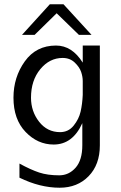

<svg xmlns="http://www.w3.org/2000/svg" viewBox="-20 -694 566 898"><path d="M83 -531 213 -674H277L408 -531H349L245 -632L142 -531ZM43 -237Q43 -333 96 -407Q149 -481 242 -481Q317 -481 367 -401V-481H447V-14Q447 76 394.5 130Q342 184 259 184Q167 184 71 137V71Q124 100 163.5 113Q203 126 257 126Q302 126 333.5 90.5Q365 55 365 -15V-118Q320 -18 231 -18Q156 -18 99.5 -77Q43 -136 43 -237ZM125 -237Q125 -173 163 -124.5Q201 -76 261 -76Q300 -76 324.5 -106.5Q349 -137 357 -172Q365 -207 367 -250V-315Q367 -335 359.5 -357.5Q352 -380 329.5 -401.5Q307 -423 273 -423Q212 -423 168.5 -370.5Q125 -318 125 -237Z"/></svg>

Font: Coval
Style: Light
Weight: 300
Foundry: Context Ltd
Version: Version 001.000